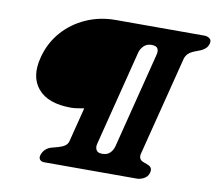

<svg xmlns="http://www.w3.org/2000/svg" viewBox="-78 -791 992 881"><g transform="rotate(10 418.5 -350.0)"><path d="M83 -472.5Q101 -541 145.5 -592Q190 -643 253.8 -671.5Q317.5 -700 392 -700H805.5Q819.5 -700 830 -691.8Q840.5 -683.5 835.5 -667Q831.5 -653.5 822.2 -645Q813 -636.5 801.5 -631.5L772 -620Q755.5 -613.5 745 -603.8Q734.5 -594 730 -579.5L613.5 -120.5Q609 -106 612.5 -95.8Q616 -85.5 628.5 -80.5L652 -71.5Q663.5 -67 668 -58.8Q672.5 -50.5 668.5 -36Q663 -17.5 646 -8.8Q629 0 614.5 0H182.5Q168.5 0 161.8 -8Q155 -16 159 -29.5Q164.5 -46.5 176 -57Q187.5 -67.5 202 -71.5L235 -80.5Q254 -86 264.8 -94Q275.5 -102 279 -114L320 -275.5Q303.5 -273 288.5 -270.5Q273.5 -268 259 -268Q152 -268 105 -323.5Q58 -379 83 -472.5ZM490.5 -126.5 603.5 -573Q609 -592 603 -604Q597 -616 574 -616Q552 -616 538.5 -602.8Q525 -589.5 520 -573L407 -126.5Q402.5 -110.5 408.8 -97.5Q415 -84.5 437 -84.5Q459.5 -84.5 472.2 -96.5Q485 -108.5 490.5 -126.5Z"/></g></svg>

Font: Fraunces Wonky
Style: Italic
Weight: 900
Italic angle: -16°
Version: Version 1.000;[b76b70a41]